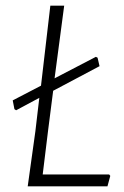

<svg xmlns="http://www.w3.org/2000/svg" viewBox="-20 -659 437 679"><path d="M366 -42 370 -37 360 0H78L105 -194L119 -313L37 -269L31 -273L25 -304L125 -356L158 -639H207L173 -382L319 -458L325 -455L332 -425L168 -338L150 -197L131 -42Z"/></svg>

Font: Alegreya Sans Light
Style: Italic
Weight: 300
Italic angle: -7°
Designer: Juan Pablo del Peral
Foundry: Huerta Tipografica
Version: Version 2.007